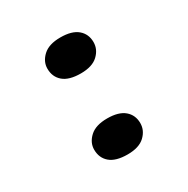

<svg xmlns="http://www.w3.org/2000/svg" viewBox="-131 -655 765 782"><g transform="rotate(-30 251.5 -264.0)"><path d="M252 11Q197 11 170 -12Q143 -35 143 -74Q143 -107 170.5 -132.5Q198 -158 252 -158Q306 -158 333 -135Q360 -112 360 -74Q360 -40 333 -14.5Q306 11 252 11ZM252 -370Q197 -370 170 -393Q143 -416 143 -455Q143 -488 170.5 -513.5Q198 -539 252 -539Q306 -539 333 -516Q360 -493 360 -455Q360 -421 333 -395.5Q306 -370 252 -370Z"/></g></svg>

Font: Lexend Tera SemiBold
Style: Regular
Weight: 600
Version: Version 1.007